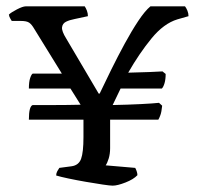

<svg xmlns="http://www.w3.org/2000/svg" viewBox="-20 -585 623 605"><path d="M335 0Q327 0 303.5 -3.5Q280 -7 251 -12Q222 -17 196 -22.5Q170 -28 157 -32Q157 -39 160.5 -45.5Q164 -52 167 -56L205 -61Q228 -64 235.5 -84.5Q243 -105 243 -153V-208H71Q71 -250 83 -254Q112 -254 152 -254Q192 -254 234 -255L202 -306H71Q71 -327 75 -339Q79 -351 83 -353H175L88 -494Q80 -508 72 -513.5Q64 -519 46 -519H17Q16 -521 12.5 -526.5Q9 -532 8 -539Q15 -546 33.5 -555.5Q52 -565 61 -565H247Q251 -559 254 -551Q257 -543 257 -534L215 -525Q199 -522 188 -516.5Q177 -511 175.5 -499Q174 -487 189 -463L291 -290H294Q310 -324 330.5 -365.5Q351 -407 373 -447.5Q395 -488 416 -519.5Q437 -551 454 -565H563Q567 -560 570.5 -551.5Q574 -543 574 -534L539 -524Q496 -511 457.5 -464Q419 -417 384 -356Q421 -357 450.5 -358Q480 -359 492 -360L502 -352Q502 -335 498.5 -323Q495 -311 490 -306H360L335 -254Q384 -255 423.5 -257Q463 -259 481 -261L491 -252Q489 -232 485.5 -222.5Q482 -213 479 -208H327V-118Q327 -100 322.5 -85.5Q318 -71 313 -64L406 -56Q408 -53 410.5 -46Q413 -39 413 -33Q401 -20 375.5 -10Q350 0 335 0Z"/></svg>

Font: Texturina
Style: Regular
Weight: 400
Designer: Guillermo Torres Carreño
Foundry: Omnibus-Type
Version: Version 1.002; ttfautohint (v1.8.3)